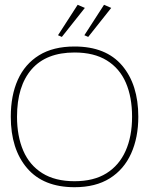

<svg xmlns="http://www.w3.org/2000/svg" viewBox="-20 -767 637 801"><path d="M291 14Q161 14 93 -65.5Q25 -145 25 -280Q25 -369 54.5 -434.5Q84 -500 143 -536.5Q202 -573 291 -573Q422 -573 489.5 -493.5Q557 -414 557 -280Q557 -193 527 -126.5Q497 -60 438 -23Q379 14 291 14ZM291 -11Q371 -11 424 -44Q477 -77 504 -137.5Q531 -198 531 -280Q531 -362 505 -422Q479 -482 425.5 -515Q372 -548 291 -548Q173 -548 112 -478Q51 -408 51 -280Q51 -199 77 -138.5Q103 -78 156.5 -44.5Q210 -11 291 -11ZM222 -620 304 -747 334 -734 238 -613ZM332 -620 414 -747 444 -734 348 -613Z"/></svg>

Font: Darker Grotesque Light Light
Style: Regular
Weight: 300
Version: Version 1.000;gftools[0.9.28]